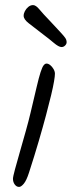

<svg xmlns="http://www.w3.org/2000/svg" viewBox="-20 -752 282 755"><path d="M196 -462Q196 -453 192.5 -432Q189 -411 181 -377.5Q173 -344 161 -299Q149 -254 132.5 -197.5Q116 -141 94 -73Q84 -42 73.5 -29.5Q63 -17 55 -17Q45 -17 38 -26.5Q31 -36 31 -49Q31 -57 39 -86.5Q47 -116 58.5 -156Q70 -196 81.5 -237Q93 -278 100 -308Q115 -371 124 -409.5Q133 -448 139.5 -468Q146 -488 151.5 -495Q157 -502 163 -502Q170 -502 177.5 -496Q185 -490 190.5 -480.5Q196 -471 196 -462ZM73 -690Q73 -699 78 -708.5Q83 -718 91.5 -725Q100 -732 110 -732Q121 -732 135 -715Q149 -698 177 -669Q203 -641 217 -626Q231 -611 236.5 -603Q242 -595 242 -586Q242 -579 236 -573Q230 -567 222 -567Q211 -567 191.5 -583.5Q172 -600 148 -618Q113 -645 93 -660.5Q73 -676 73 -690Z"/></svg>

Font: Kalam Variable Light
Style: Regular
Weight: 300
Designer: Lipi Raval, Jonny Pinhorn
Foundry: Indian Type Foundry
Version: Version 3.000